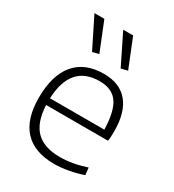

<svg xmlns="http://www.w3.org/2000/svg" viewBox="-194 -919 944 1040"><g transform="rotate(30 277.5 -399.5)"><path d="M182 -619 88 -808H150L222 -629ZM361 -619 268 -808H330L402 -629ZM307 9Q183 9 119.5 -59Q56 -127 56 -261Q56 -401 118 -475Q180 -549 298 -549Q398 -549 449.5 -487Q501 -425 501 -307Q501 -286 500 -270.5Q499 -255 497 -246H110Q115 -140 165 -89.5Q215 -39 315 -39Q353 -39 393.5 -46Q434 -53 479 -68L484 -23Q444 -9 396 0Q348 9 307 9ZM298 -503Q119 -503 110 -288H450Q447 -403 411 -453Q375 -503 298 -503Z"/></g></svg>

Font: Encode Sans Wide
Style: ExtraLight
Weight: 200
Designer: Pablo Impallari, Andres Torresi
Foundry: Pablo Impallari, Andres Torresi
Version: Version 1.000; ttfautohint (v1.00) -l 8 -r 50 -G 200 -x 14 -